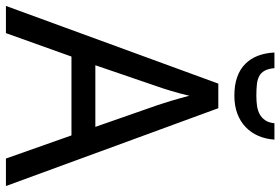

<svg xmlns="http://www.w3.org/2000/svg" viewBox="-169 -777 946 648"><g transform="rotate(90 304.0 -453.0)"><path d="M515.1 0 437 -221.2H170.9L91.8 0H0L262.2 -716.8H345.2L607.9 0ZM408.2 -301.8 335.9 -508.8Q333 -517.6 328.9 -530.3Q324.7 -543 320.3 -557.6Q315.9 -572.3 311.5 -588.1Q307.1 -604 303.2 -619.1Q299.8 -604 295.4 -587.9Q291 -571.8 286.6 -556.9Q282.2 -542 278.1 -529.5Q273.9 -517.1 271 -508.8L200.2 -301.8ZM451.2 -906.2Q449.2 -876.5 438.5 -851.8Q427.7 -827.1 408.9 -809.1Q390.1 -791 363.5 -781Q336.9 -771 302.2 -771Q266.6 -771 240 -780.5Q213.4 -790 195.6 -807.9Q177.7 -825.7 168.2 -850.6Q158.7 -875.5 157.2 -906.2H210Q211.9 -885.3 218.8 -873Q225.6 -860.8 237.3 -854.7Q249 -848.6 265.4 -846.9Q281.7 -845.2 303.2 -845.2Q320.8 -845.2 336.7 -847.4Q352.5 -849.6 365 -856.2Q377.4 -862.8 385.7 -874.8Q394 -886.7 396 -906.2Z"/></g></svg>

Font: Droid Sans
Style: Regular
Weight: 400
Foundry: Ascender Corporation
Version: Version 1.00 build 114